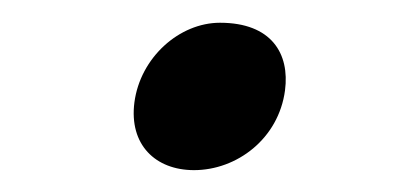

<svg xmlns="http://www.w3.org/2000/svg" viewBox="-20 -458 375 173"><path d="M101.1 -365.7C96.2 -327.6 120.1 -304.7 154.8 -304.7C193.4 -304.7 231 -333 236.8 -376.5C241.2 -409.7 224.6 -437.5 178.2 -437.5C141.6 -437.5 106.4 -406.2 101.1 -365.7Z"/></svg>

Font: Merriweather
Style: Italic
Weight: 400
Italic angle: -7.5°
Designer: Eben Sorkin
Foundry: Eben Sorkin
Version: Version 1.001